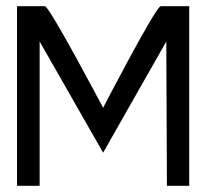

<svg xmlns="http://www.w3.org/2000/svg" viewBox="-20 -600 671 620"><path d="M35 0H108V-466L313 -107L517 -466L519 0H591V-580H499C483 -580 313 -252 313 -252C313 -252 140 -580 125 -580H35Z"/></svg>

Font: Charger Sport
Style: Df
Weight: 400
Designer: Jasper
Foundry: Cannot Into Space Fonts
Version: Version 1.1